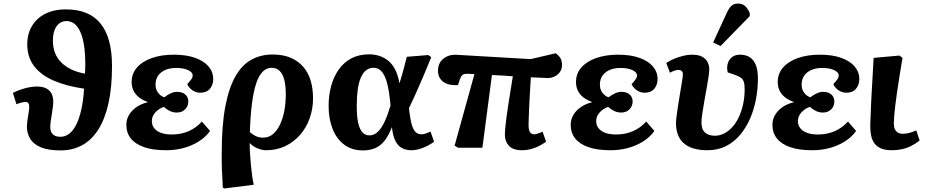

<svg xmlns="http://www.w3.org/2000/svg" viewBox="-20 -835 5250 1085"><path d="M322 15Q253 15 211 -2.5Q169 -20 150.5 -51Q132 -82 132 -120Q133 -141 136 -161.5Q139 -182 142 -199.5Q145 -217 145 -227Q146 -243 141 -251Q136 -259 123 -259Q116 -259 102 -255.5Q88 -252 73 -246L53 -310Q82 -325 119 -335.5Q156 -346 191 -346Q235 -346 258 -323.5Q281 -301 281 -262Q281 -247 278.5 -228.5Q276 -210 273 -190Q270 -170 267 -151Q264 -132 264 -117Q264 -90 278.5 -76Q293 -62 322 -62Q349 -62 371.5 -79.5Q394 -97 411 -131Q428 -165 439.5 -216Q451 -267 455 -334Q357 -348 284.5 -379Q212 -410 173 -461Q134 -512 134 -585Q134 -629 149 -665Q164 -701 192.5 -727.5Q221 -754 261.5 -768Q302 -782 351 -782Q418 -782 467 -762Q516 -742 548.5 -701.5Q581 -661 597 -601.5Q613 -542 613 -463Q613 -339 592.5 -249Q572 -159 534 -100.5Q496 -42 442.5 -13.5Q389 15 322 15ZM460 -419Q461 -432 461.5 -444.5Q462 -457 462 -470Q462 -534 454.5 -580.5Q447 -627 433 -657Q419 -687 399.5 -701.5Q380 -716 355 -716Q333 -716 315.5 -703Q298 -690 288.5 -665.5Q279 -641 279 -605Q279 -567 291 -536Q303 -505 327 -481.5Q351 -458 384.5 -442Q418 -426 460 -419Z M920 14Q844 14 794 -3.5Q744 -21 719 -53Q694 -85 694 -130Q694 -161 710 -187Q726 -213 753 -231Q780 -249 814 -257V-259Q786 -269 766 -284.5Q746 -300 735 -321.5Q724 -343 724 -372Q724 -419 754 -453.5Q784 -488 838 -507Q892 -526 962 -526Q1033 -526 1083 -508Q1133 -490 1159 -459Q1185 -428 1185 -388Q1185 -356 1166.5 -333.5Q1148 -311 1111 -311Q1095 -311 1080.5 -317.5Q1066 -324 1055 -335Q1044 -346 1038 -359Q1056 -379 1062.5 -389Q1069 -399 1069 -409Q1069 -426 1043.5 -438.5Q1018 -451 975 -451Q941 -451 915 -440Q889 -429 874 -408Q859 -387 859 -357Q859 -331 872.5 -312Q886 -293 908 -285Q923 -297 942.5 -306.5Q962 -316 980 -316Q1010 -316 1027 -301Q1044 -286 1044 -262Q1044 -235 1026 -217Q1008 -199 979 -199Q958 -199 939.5 -208Q921 -217 906 -231Q878 -222 858 -200Q838 -178 838 -151Q838 -128 851 -111Q864 -94 889 -84.5Q914 -75 951 -75Q1003 -75 1045.5 -93.5Q1088 -112 1121 -148L1167 -95Q1142 -60 1103 -35.5Q1064 -11 1017 1.5Q970 14 920 14Z M1248 230 1239 225Q1238 195 1236.5 170.5Q1235 146 1234 123.5Q1233 101 1233 78.5Q1233 56 1233 29Q1233 -128 1253.5 -234.5Q1274 -341 1311.5 -405.5Q1349 -470 1402 -498.5Q1455 -527 1520 -527Q1580 -527 1623 -508.5Q1666 -490 1694.5 -456.5Q1723 -423 1736 -378Q1749 -333 1749 -279Q1749 -220 1730 -166.5Q1711 -113 1675.5 -72.5Q1640 -32 1591.5 -9Q1543 14 1483 14Q1462 14 1436 3.5Q1410 -7 1392 -26H1391Q1391 2 1393 34Q1395 66 1398 98.5Q1401 131 1405 159.5Q1409 188 1414 209ZM1467 -57Q1499 -57 1523 -77.5Q1547 -98 1563 -132.5Q1579 -167 1587 -210.5Q1595 -254 1595 -301Q1595 -352 1586 -385.5Q1577 -419 1559 -435.5Q1541 -452 1514 -452Q1487 -452 1465 -430.5Q1443 -409 1428 -364.5Q1413 -320 1404 -251Q1395 -182 1392 -88Q1411 -72 1429 -64.5Q1447 -57 1467 -57Z M2031 15Q1968 15 1924.5 -18Q1881 -51 1859 -108Q1837 -165 1837 -236Q1837 -297 1851.5 -349.5Q1866 -402 1894.5 -442.5Q1923 -483 1966 -505.5Q2009 -528 2066 -528Q2096 -528 2124 -519Q2152 -510 2174.5 -491.5Q2197 -473 2213 -442Q2229 -411 2237 -366H2238Q2245 -387 2251.5 -410.5Q2258 -434 2265 -460Q2272 -486 2279 -514L2400 -524L2417 -512Q2397 -462 2375.5 -411.5Q2354 -361 2333 -314Q2312 -267 2291 -224L2294 -199Q2300 -152 2308.5 -125.5Q2317 -99 2330 -87.5Q2343 -76 2362 -76Q2373 -76 2386 -80.5Q2399 -85 2413 -91L2433 -34Q2417 -22 2395.5 -11Q2374 0 2350.5 7Q2327 14 2303 14Q2275 14 2252 2Q2229 -10 2214.5 -38.5Q2200 -67 2195 -115H2194Q2177 -71 2155 -42Q2133 -13 2102.5 1Q2072 15 2031 15ZM2068 -70Q2094 -70 2115 -90Q2136 -110 2153.5 -147.5Q2171 -185 2187 -239L2184 -267Q2177 -334 2165 -374Q2153 -414 2135 -433Q2117 -452 2091 -452Q2067 -452 2049 -438Q2031 -424 2019 -396Q2007 -368 2001.5 -328Q1996 -288 1996 -235Q1996 -180 2003.5 -143.5Q2011 -107 2027 -88.5Q2043 -70 2068 -70Z M2930 14Q2879 14 2856 -11Q2833 -36 2833 -74Q2833 -93 2837.5 -133.5Q2842 -174 2852 -240.5Q2862 -307 2878 -404Q2849 -406 2819.5 -408Q2790 -410 2760 -411L2706 0H2569L2549 -12L2661 -416Q2646 -417 2635.5 -417.5Q2625 -418 2617 -418Q2601 -418 2593 -411Q2585 -404 2579 -387L2568 -354Q2549 -353 2529.5 -355.5Q2510 -358 2493.5 -367Q2477 -376 2466 -393Q2455 -410 2455 -435Q2455 -465 2469 -485.5Q2483 -506 2508 -517Q2533 -528 2566 -525L2979 -501L3120 -534Q3141 -519 3148.5 -503.5Q3156 -488 3156 -469Q3156 -445 3144.5 -428.5Q3133 -412 3114.5 -403Q3096 -394 3075 -394Q3058 -395 3032.5 -396Q3007 -397 2980 -398Q2977 -353 2974.5 -311Q2972 -269 2970.5 -233Q2969 -197 2968 -169.5Q2967 -142 2967 -125Q2967 -109 2970.5 -98Q2974 -87 2981 -81.5Q2988 -76 2999 -76Q3006 -76 3020 -80.5Q3034 -85 3046 -91L3066 -34Q3049 -22 3028 -11Q3007 0 2982 7Q2957 14 2930 14Z M3431 14Q3355 14 3305 -3.5Q3255 -21 3230 -53Q3205 -85 3205 -130Q3205 -161 3221 -187Q3237 -213 3264 -231Q3291 -249 3325 -257V-259Q3297 -269 3277 -284.5Q3257 -300 3246 -321.5Q3235 -343 3235 -372Q3235 -419 3265 -453.5Q3295 -488 3349 -507Q3403 -526 3473 -526Q3544 -526 3594 -508Q3644 -490 3670 -459Q3696 -428 3696 -388Q3696 -356 3677.5 -333.5Q3659 -311 3622 -311Q3606 -311 3591.5 -317.5Q3577 -324 3566 -335Q3555 -346 3549 -359Q3567 -379 3573.5 -389Q3580 -399 3580 -409Q3580 -426 3554.5 -438.5Q3529 -451 3486 -451Q3452 -451 3426 -440Q3400 -429 3385 -408Q3370 -387 3370 -357Q3370 -331 3383.5 -312Q3397 -293 3419 -285Q3434 -297 3453.5 -306.5Q3473 -316 3491 -316Q3521 -316 3538 -301Q3555 -286 3555 -262Q3555 -235 3537 -217Q3519 -199 3490 -199Q3469 -199 3450.5 -208Q3432 -217 3417 -231Q3389 -222 3369 -200Q3349 -178 3349 -151Q3349 -128 3362 -111Q3375 -94 3400 -84.5Q3425 -75 3462 -75Q3514 -75 3556.5 -93.5Q3599 -112 3632 -148L3678 -95Q3653 -60 3614 -35.5Q3575 -11 3528 1.5Q3481 14 3431 14Z M3978 14Q3914 14 3874.5 -5.5Q3835 -25 3817.5 -59Q3800 -93 3800 -138Q3800 -154 3804 -183.5Q3808 -213 3813.5 -249Q3819 -285 3825 -319.5Q3831 -354 3835 -380Q3839 -406 3839 -415Q3839 -428 3832 -434Q3825 -440 3813 -440Q3804 -440 3791 -435.5Q3778 -431 3766 -424L3745 -479Q3764 -492 3789 -502.5Q3814 -513 3840.5 -519.5Q3867 -526 3890 -526Q3927 -526 3948 -514.5Q3969 -503 3978.5 -484.5Q3988 -466 3988 -443Q3988 -427 3983.5 -397.5Q3979 -368 3972.5 -332Q3966 -296 3959.5 -259.5Q3953 -223 3948.5 -192Q3944 -161 3944 -143Q3944 -104 3964 -86Q3984 -68 4020 -68Q4047 -68 4072.5 -81Q4098 -94 4119 -117.5Q4140 -141 4155.5 -174Q4171 -207 4179.5 -246.5Q4188 -286 4188 -331Q4188 -358 4183 -373Q4178 -388 4165.5 -396.5Q4153 -405 4130 -413L4092 -426Q4083 -468 4102.5 -497Q4122 -526 4163 -526Q4193 -526 4215.5 -512.5Q4238 -499 4250.5 -469.5Q4263 -440 4263 -392Q4263 -333 4252 -274.5Q4241 -216 4218.5 -164.5Q4196 -113 4162 -72.5Q4128 -32 4082 -9Q4036 14 3978 14ZM4052 -575 4010 -595 4087 -762Q4100 -790 4114 -802.5Q4128 -815 4151 -815Q4175 -815 4191 -800.5Q4207 -786 4217 -760V-744Z M4571 14Q4495 14 4445 -3.5Q4395 -21 4370 -53Q4345 -85 4345 -130Q4345 -161 4361 -187Q4377 -213 4404 -231Q4431 -249 4465 -257V-259Q4437 -269 4417 -284.5Q4397 -300 4386 -321.5Q4375 -343 4375 -372Q4375 -419 4405 -453.5Q4435 -488 4489 -507Q4543 -526 4613 -526Q4684 -526 4734 -508Q4784 -490 4810 -459Q4836 -428 4836 -388Q4836 -356 4817.5 -333.5Q4799 -311 4762 -311Q4746 -311 4731.5 -317.5Q4717 -324 4706 -335Q4695 -346 4689 -359Q4707 -379 4713.5 -389Q4720 -399 4720 -409Q4720 -426 4694.5 -438.5Q4669 -451 4626 -451Q4592 -451 4566 -440Q4540 -429 4525 -408Q4510 -387 4510 -357Q4510 -331 4523.5 -312Q4537 -293 4559 -285Q4574 -297 4593.5 -306.5Q4613 -316 4631 -316Q4661 -316 4678 -301Q4695 -286 4695 -262Q4695 -235 4677 -217Q4659 -199 4630 -199Q4609 -199 4590.5 -208Q4572 -217 4557 -231Q4529 -222 4509 -200Q4489 -178 4489 -151Q4489 -128 4502 -111Q4515 -94 4540 -84.5Q4565 -75 4602 -75Q4654 -75 4696.5 -93.5Q4739 -112 4772 -148L4818 -95Q4793 -60 4754 -35.5Q4715 -11 4668 1.5Q4621 14 4571 14Z M5020 14Q4982 14 4958 3.5Q4934 -7 4921 -25.5Q4908 -44 4903 -68.5Q4898 -93 4898 -119Q4898 -124 4898 -131.5Q4898 -139 4898.5 -148Q4899 -157 4899.5 -168Q4900 -179 4900.5 -192.5Q4901 -206 4901.5 -222Q4902 -238 4903 -256.5Q4904 -275 4905 -296Q4906 -317 4907.5 -341Q4909 -365 4910.5 -391.5Q4912 -418 4913.5 -447Q4915 -476 4917 -508L5063 -521L5080 -508Q5071 -453 5063 -403.5Q5055 -354 5049 -312.5Q5043 -271 5039 -237Q5035 -203 5033 -178Q5031 -153 5031 -138Q5031 -119 5036.5 -106Q5042 -93 5053.5 -86Q5065 -79 5083 -79Q5101 -79 5120.5 -84.5Q5140 -90 5158 -98L5177 -41Q5154 -23 5129.5 -10.5Q5105 2 5077.5 8Q5050 14 5020 14Z"/></svg>

Font: Literata
Style: Bold Italic
Weight: 700
Italic angle: -2°
Designer: Latin by Veronika Burian and Jose Scaglione. Greek by Irene Vlachou. Cyrillic by Vera Evstafieva
Foundry: TypeTogether
Version: Version 3.103;gftools[0.9.29]